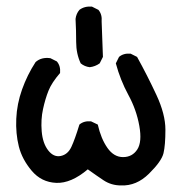

<svg xmlns="http://www.w3.org/2000/svg" viewBox="-20 -568 540 582"><path d="M346.7 -5.9Q317.4 -5.9 293.9 -21.5Q270.5 -37.1 246.1 -54.7Q195.3 -11.7 150.4 -13.7Q105.5 -15.6 76.2 -50.3Q46.9 -85 37.1 -124Q27.3 -163.1 29.3 -208Q31.2 -252.9 46.9 -296.9Q62.5 -340.8 87.9 -379.9Q105.5 -395.5 132.8 -391.6L152.3 -381.8Q164.1 -368.2 162.1 -346.7Q136.7 -317.4 127 -293Q117.2 -268.6 110.4 -237.3Q103.5 -206.1 106.4 -169.9Q109.4 -133.8 126 -112.3Q142.6 -90.8 164.1 -95.2Q185.5 -99.6 196.3 -122.6Q207 -145.5 220.7 -190.4Q234.4 -202.1 255.9 -200.2L276.4 -190.4Q286.1 -147.5 305.7 -119.6Q325.2 -91.8 353 -91.8Q380.9 -91.8 396 -114.7Q411.1 -137.7 402.3 -186.5Q393.6 -235.4 369.1 -280.3Q344.7 -325.2 331.1 -376L340.8 -395.5Q354.5 -407.2 376 -405.3L395.5 -395.5Q426.8 -338.9 454.1 -280.3Q481.4 -221.7 481.4 -174.8Q481.4 -127.9 475.6 -103.5Q469.7 -79.1 431.6 -41.5Q393.6 -3.9 346.7 -5.9ZM252 -364.3Q236.3 -366.2 224.6 -376Q210.9 -405.3 210.9 -440.4Q210.9 -475.6 209 -510.7Q210.9 -526.4 220.7 -538.1Q236.3 -549.8 258.8 -547.9L278.3 -538.1Q290 -524.4 288.1 -502.9L292 -395.5L282.2 -376Q268.6 -366.2 252 -364.3Z"/></svg>

Font: JasonHandwriting1
Style: Regular
Weight: 400
Version: Version 1.48.20